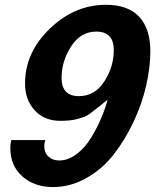

<svg xmlns="http://www.w3.org/2000/svg" viewBox="-20 -756 639 790"><path d="M598.6 -544.9C598.6 -606.8 583.3 -654.1 552.7 -687C522.1 -719.9 476.6 -736.3 416 -736.3C330.1 -736.3 253.1 -703.6 185.1 -638.2C117 -572.8 83 -497.4 83 -412.1C83 -367.8 96.2 -331.2 122.6 -302.2C148.9 -273.3 184.2 -258.8 228.5 -258.8C255.9 -258.8 278.8 -261.2 297.4 -266.1C315.9 -271 329.1 -275.6 336.9 -279.8C344.7 -284 358.4 -294.1 377.9 -310.1C397.5 -326 412.4 -337.9 422.9 -345.7C416.3 -321.6 407.6 -296.4 396.5 -270C385.4 -243.7 371.6 -216.8 355 -189.5C338.4 -162.1 318.5 -139.6 295.4 -122.1C272.3 -104.5 248.4 -95.7 223.6 -95.7C205.4 -95.7 190.6 -101.1 179.2 -111.8C167.8 -122.6 162.1 -137 162.1 -155.3C162.1 -161.1 163.4 -169.3 166 -179.7H26.4C23.8 -169.9 22.5 -159.2 22.5 -147.5C22.5 -98 39.1 -58.8 72.3 -29.8C105.5 -0.8 147.5 13.7 198.2 13.7C246.4 13.7 292.5 1.1 336.4 -23.9C380.4 -49 417.8 -81.5 448.7 -121.6C479.7 -161.6 506.7 -206.2 529.8 -255.4C552.9 -304.5 570.1 -354.2 581.5 -404.3C592.9 -454.4 598.6 -501.3 598.6 -544.9ZM448.2 -549.8C448.2 -504.2 435.2 -461.3 409.2 -420.9C383.1 -380.5 348.3 -360.4 304.7 -360.4C257.2 -360.4 233.4 -385.4 233.4 -435.5C233.4 -481.1 246.4 -524.3 272.5 -564.9C298.5 -605.6 333 -626 376 -626C424.2 -626 448.2 -600.6 448.2 -549.8Z"/></svg>

Font: FreeUniversal
Style: BoldItalic
Weight: 700
Italic angle: -11°
Version: Version 1.001